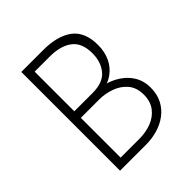

<svg xmlns="http://www.w3.org/2000/svg" viewBox="-193 -843 976 976"><g transform="rotate(-45 295.0 -355.0)"><path d="M270 -710Q373 -710 429.5 -667.5Q486 -625 486 -530Q486 -483 468 -444Q450 -405 414.5 -380Q379 -355 326 -348L321 -372Q376 -368 421.5 -344.5Q467 -321 494.5 -281.5Q522 -242 522 -189Q522 -141 503.5 -105.5Q485 -70 453.5 -46.5Q422 -23 382 -11.5Q342 0 298 0H113V-710ZM293 -378Q369 -378 402.5 -419Q436 -460 436 -521Q436 -597 391.5 -630Q347 -663 272 -663H162V-378ZM296 -45Q344 -45 384 -60.5Q424 -76 448 -108Q472 -140 472 -187Q472 -239 445 -270.5Q418 -302 377 -316.5Q336 -331 293 -331H162V-45Z"/></g></svg>

Font: Josefin Sans Thin Light
Style: Regular
Weight: 300
Version: Version 2.000